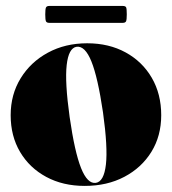

<svg xmlns="http://www.w3.org/2000/svg" viewBox="-20 -600 564 630"><path d="M266 -458Q337.5 -458 392.2 -428Q447 -398 478 -344.8Q509 -291.5 509 -222Q509 -154 476.8 -101.8Q444.5 -49.5 388 -19.8Q331.5 10 258 10Q186.5 10 131.8 -19.5Q77 -49 46 -101.2Q15 -153.5 15 -222Q15 -290 47.8 -343.2Q80.5 -396.5 137.2 -427.2Q194 -458 266 -458ZM294.5 0Q321 -4 327.5 -60Q334 -116 318 -231Q301 -346 280 -398.2Q259 -450.5 231 -446.5Q205 -442 198.8 -386.5Q192.5 -331 208.5 -216Q225 -101 246 -48.5Q267 4 294.5 0ZM128.5 -552.5Q128.5 -570 130.8 -575.2Q133 -580.5 142 -580.5H382.5Q391.5 -580.5 393.8 -576Q396 -571.5 396 -553Q396 -536 393.8 -530.5Q391.5 -525 382.5 -525H142Q133 -525 130.8 -530.2Q128.5 -535.5 128.5 -552.5Z"/></svg>

Font: Fraunces 144pt Black
Style: Regular
Weight: 900
Version: Version 1.000;[0bf87f6ff]